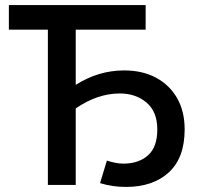

<svg xmlns="http://www.w3.org/2000/svg" viewBox="-20 -730 791 758"><path d="M477 8Q452 8 426.5 4.5Q401 1 375 -7L402 -96Q417 -91 434 -87.5Q451 -84 467 -84Q527 -84 564 -116.5Q601 -149 601 -219Q601 -289 558.5 -325Q516 -361 453 -361Q365 -361 279 -302V0H169V-613H15V-710H555V-613H279V-395Q369 -452 470 -452Q542 -452 595.5 -423.5Q649 -395 679 -343Q709 -291 709 -219Q709 -107 646.5 -49.5Q584 8 477 8Z"/></svg>

Font: Raleway SemiBold
Style: Regular
Weight: 600
Designer: Matt McInerney, Pablo Impallari, Rodrigo Fuenzalida
Foundry: Matt McInerney, Pablo Impallari, Rodrigo Fuenzalida
Version: Version 4.026